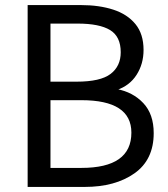

<svg xmlns="http://www.w3.org/2000/svg" viewBox="-20 -731 662 757"><path d="M314 6H89V-711H299Q371 -711 426.5 -693Q482 -675 514 -636Q546 -597 546 -534Q546 -479 518.5 -436Q491 -393 440 -376V-380Q504 -368 545 -324.5Q586 -281 586 -206Q586 -101 510 -47.5Q434 6 314 6ZM301 -69Q498 -69 498 -208Q498 -336 301 -336H179V-69ZM282 -409Q376 -409 416 -439.5Q456 -470 456 -525Q456 -587 414 -612.5Q372 -638 286 -638H179V-409Z"/></svg>

Font: LXGW 975 Gothic SC
Style: Regular
Weight: 400
Version: Version 2.01;February 25, 2021